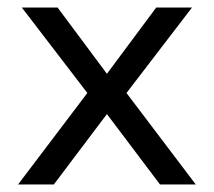

<svg xmlns="http://www.w3.org/2000/svg" viewBox="-20 -490 569 510"><path d="M405 0 264 -187 123 0H28L212 -243L38 -470H133L264 -294L395 -470H490L316 -243L500 0Z"/></svg>

Font: Gantari
Style: Regular
Weight: 400
Designer: Anugrah Pasau
Foundry: Lafontype
Version: Version 1.000; ttfautohint (v1.8.4)